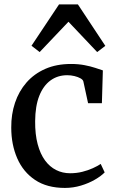

<svg xmlns="http://www.w3.org/2000/svg" viewBox="-20 -866 542 896"><path d="M283 11Q199.5 11 144 -26Q88.5 -63 60.5 -127Q32.5 -191 32.5 -270.5Q32 -332.5 50 -386.2Q68 -440 103.5 -480.8Q139 -521.5 191.2 -544.5Q243.5 -567.5 311.5 -567.5Q345.5 -567.5 374.2 -562Q403 -556.5 424.8 -549.2Q446.5 -542 460 -537.5L455.5 -384.5H391L369 -486Q367 -494 355.5 -500.5Q344 -507 327.5 -511Q311 -515 293.5 -515Q249 -515 215.5 -490.5Q182 -466 163.2 -418.5Q144.5 -371 144 -300.5Q143.5 -239 155.8 -193.2Q168 -147.5 190 -117.5Q212 -87.5 242 -72.5Q272 -57.5 307 -57.5Q337 -57.5 364 -64.2Q391 -71 413 -81Q435 -91 450 -101L468.5 -61.5Q452 -44.5 423.2 -27.8Q394.5 -11 358 0Q321.5 11 283 11ZM165 -623 127 -652.5 255.5 -845.5H343.5L471.5 -652L433.5 -623L299.5 -764.5Z"/></svg>

Font: Merriweather 24pt
Style: Regular
Weight: 400
Designer: Eben Sorkin
Foundry: Eben Sorkin
Version: Version 2.100